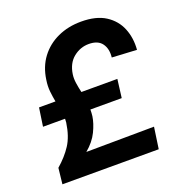

<svg xmlns="http://www.w3.org/2000/svg" viewBox="-129 -823 879 933"><g transform="rotate(-20 311.0 -356.0)"><path d="M36 0 45 -82Q90 -121 118 -164Q146 -207 156 -276Q157 -284 157 -295H43L57 -390H142Q137 -416 134 -444Q131 -472 136 -504Q145 -569 180 -615.5Q215 -662 269.5 -687Q324 -712 391 -712Q469 -712 516.5 -681.5Q564 -651 584.5 -600.5Q605 -550 600 -490L472 -497Q477 -541 456.5 -569Q436 -597 389 -597Q345 -597 309.5 -568.5Q274 -540 266 -485Q263 -464 266.5 -440Q270 -416 276 -390H462L450 -295H288Q288 -278 286 -261Q281 -226 261 -184.5Q241 -143 199 -108L550 -111L534 0Z"/></g></svg>

Font: Host Grotesk Black
Style: Italic
Weight: 900
Italic angle: -8°
Designer: Doğukan Karapınar based on Poppins by Indian Type Foundry, Jonny Pinhorn
Foundry: Element Type
Version: Version 1.000; ttfautohint (v1.8.4.7-5d5b);gftools[0.9.33]